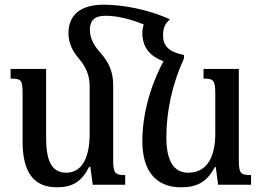

<svg xmlns="http://www.w3.org/2000/svg" viewBox="-20 -785 1119 816"><path d="M461 -104V-423C461 -479 444 -520 403 -565C374 -598 362 -629 362 -658C362 -696 380 -718 428 -718C474 -718 530 -706 591 -681C587 -669 585 -657 585 -644C585 -584 619 -544 675 -525C614 -411 585 -290 585 -185C585 -49 651 11 749 11C815 11 858 -9 893 -75H897L907 0H1047V-41C1003 -41 995 -48 995 -104V-492H845V-451C888 -451 895 -444 895 -386V-217C895 -128 866 -51 780 -51C715 -51 687 -107 687 -201C687 -309 711 -426 762 -537V-551C695 -565 673 -591 673 -635C673 -664 680 -683 702 -703C611 -745 501 -765 421 -765C325 -765 271 -724 271 -644C271 -603 287 -569 316 -535C345 -501 361 -465 361 -419V-215C361 -125 334 -51 261 -51C197 -51 176 -107 176 -199V-492H25V-451C71 -451 76 -444 76 -387V-183C76 -48 127 11 222 11C288 11 327 -13 359 -76H364L374 0H512V-41C470 -41 461 -48 461 -104Z"/></svg>

Font: Noto Serif Armenian SemiCondensed Medium
Style: Regular
Weight: 500
Width: 4
Designer: Monotype Design Team
Foundry: Monotype Imaging Inc.
Version: Version 2.008